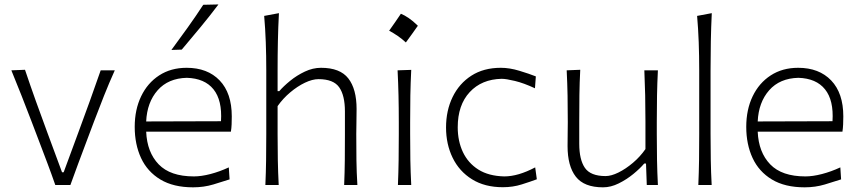

<svg xmlns="http://www.w3.org/2000/svg" viewBox="-20 -820 3810 851"><path d="M225.1 0Q208.5 -47.9 189.9 -97.2Q171.4 -146.5 153.8 -192.4L119.6 -282.2Q98.1 -338.4 75.7 -395.5Q53.2 -452.6 30.3 -508.3L90.8 -510.7Q114.3 -440.9 138.9 -372.1Q163.6 -303.2 189.5 -233.4L254.9 -56.6H262.2L327.6 -233.9Q353.5 -304.2 378.2 -372.3Q402.8 -440.4 426.3 -508.3H488.8Q463.4 -452.1 440.7 -394.8Q418 -337.4 396.5 -280.8L362.3 -189.9Q344.2 -141.6 326.7 -95Q309.1 -48.3 292 0Z M835.9 10.3Q748.5 10.3 690.9 -24.4Q633.3 -59.1 605.2 -119.6Q577.1 -180.2 577.1 -257.8Q577.1 -334 605.5 -393.1Q633.8 -452.1 685.5 -485.8Q737.3 -519.5 807.1 -519.5Q899.9 -519.5 953.6 -463.4Q1007.3 -407.2 1007.3 -304.2Q1007.3 -284.7 1006.6 -268.3Q1005.9 -252 1003.4 -236.3H627.9Q631.8 -145 683.3 -91.6Q734.9 -38.1 839.4 -38.1Q872.1 -38.1 912.6 -48.6Q953.1 -59.1 994.1 -78.1L997.6 -24.9Q967.8 -15.1 925.5 -2.4Q883.3 10.3 835.9 10.3ZM959.5 -282.7Q965.3 -375.5 926.3 -424.1Q887.2 -472.7 808.1 -475.1Q725.6 -473.1 678.7 -419.9Q631.8 -366.7 627.9 -281.7ZM739.7 -598.6Q776.9 -648.9 812.5 -698.7Q848.1 -748.5 880.9 -798.8L948.2 -800.3Q909.7 -749 868.7 -699.5Q827.6 -649.9 785.6 -600.1Z M1156.2 0Q1158.7 -57.1 1159.4 -110.1Q1160.2 -163.1 1160.2 -226.1V-507.8Q1160.2 -573.2 1158 -633.3Q1155.8 -693.4 1150.9 -749.5L1216.3 -761.7Q1212.9 -698.7 1211.7 -636.5Q1210.4 -574.2 1210.4 -507.8V-416H1217.8Q1236.3 -437.5 1265.9 -461.7Q1295.4 -485.8 1331.1 -502.7Q1366.7 -519.5 1402.8 -519.5Q1487.3 -519.5 1523.9 -472.4Q1560.5 -425.3 1560.5 -336.9Q1560.5 -304.2 1559.8 -275.9Q1559.1 -247.6 1559.1 -226.1Q1559.1 -163.1 1559.8 -110.1Q1560.5 -57.1 1564 0H1505.4Q1507.8 -57.1 1508.3 -109.9Q1508.8 -162.6 1508.8 -224.6V-326.2Q1508.8 -397 1483.4 -433.1Q1458 -469.2 1391.6 -469.2Q1364.7 -469.2 1331.5 -453.4Q1298.3 -437.5 1266.4 -410.6Q1234.4 -383.8 1210.4 -349.6V-224.6Q1210.4 -162.6 1211.4 -109.9Q1212.4 -57.1 1215.3 0Z M1756.9 -759.1Q1773 -752.6 1791.5 -740Q1810.1 -727.4 1832.1 -705.9Q1819.2 -687.6 1806 -669.1Q1792.9 -650.6 1778.9 -631.8Q1762.3 -647.4 1743.2 -660.5Q1724.1 -673.7 1704.8 -683.9Q1718.2 -702.7 1730.8 -720.9Q1743.5 -739.2 1756.9 -759.1ZM1743.7 0Q1746.1 -57.1 1746.8 -110.1Q1747.6 -163.1 1747.6 -226.1V-277.3Q1747.6 -342.3 1746.3 -396.7Q1745.1 -451.2 1742.2 -508.3L1802.7 -510.3Q1799.8 -452.6 1798.8 -397.7Q1797.9 -342.8 1797.9 -277.3V-226.1Q1797.9 -163.1 1798.8 -110.1Q1799.8 -57.1 1802.7 0Z M2209 9.8Q2128.4 9.8 2072 -25.4Q2015.6 -60.5 1986.3 -120.6Q1957 -180.7 1957 -254.9Q1957 -330.1 1986.1 -389.9Q2015.1 -449.7 2069.3 -484.6Q2123.5 -519.5 2199.7 -519.5Q2238.8 -519.5 2282 -506.3Q2325.2 -493.2 2355 -481.4L2351.1 -428.7Q2301.8 -451.7 2262.5 -461.2Q2223.1 -470.7 2203.6 -470.7Q2114.7 -468.8 2061.8 -411.6Q2008.8 -354.5 2008.8 -255.9Q2008.8 -194.8 2031.7 -146Q2054.7 -97.2 2100.3 -68.4Q2146 -39.6 2215.3 -38.1Q2276.4 -38.1 2352.1 -78.1L2359.4 -25.4Q2332 -15.1 2292.7 -2.7Q2253.4 9.8 2209 9.8Z M2652.8 10.3Q2568.8 10.3 2532.2 -36.9Q2495.6 -84 2495.6 -172.4Q2495.6 -205.6 2496.1 -230.5Q2496.6 -255.4 2496.6 -278.3Q2496.6 -342.3 2495.6 -396.7Q2494.6 -451.2 2491.7 -508.3L2551.8 -510.7Q2548.8 -453.6 2548.1 -398.9Q2547.4 -344.2 2547.4 -282.2V-183.1Q2547.4 -112.3 2572.5 -75.9Q2597.7 -39.6 2664.1 -39.6Q2689 -39.6 2721.2 -55.4Q2753.4 -71.3 2785.4 -98.4Q2817.4 -125.5 2840.8 -159.2V-282.2Q2840.8 -344.2 2839.6 -397.7Q2838.4 -451.2 2835.9 -508.3H2896Q2893.1 -451.2 2892.1 -396.7Q2891.1 -342.3 2891.1 -278.3V-226.1Q2891.1 -163.1 2892.1 -110.1Q2893.1 -57.1 2896 0H2846.7L2843.3 -95.2H2835.4Q2816.9 -73.2 2787.1 -48.8Q2757.3 -24.4 2722.4 -7.1Q2687.5 10.3 2652.8 10.3Z M3075.2 0Q3077.6 -57.1 3078.4 -110.1Q3079.1 -163.1 3079.1 -226.1V-507.8Q3079.1 -573.2 3076.9 -633.3Q3074.7 -693.4 3069.8 -749.5L3134.8 -761.7Q3131.8 -698.7 3130.6 -636.5Q3129.4 -574.2 3129.4 -507.8V-226.1Q3129.4 -163.1 3130.4 -110.1Q3131.3 -57.1 3134.3 0Z M3546.4 10.3Q3459 10.3 3401.4 -24.4Q3343.8 -59.1 3315.7 -119.6Q3287.6 -180.2 3287.6 -257.8Q3287.6 -334 3315.9 -393.1Q3344.2 -452.1 3396 -485.8Q3447.8 -519.5 3517.6 -519.5Q3610.4 -519.5 3664.1 -463.4Q3717.8 -407.2 3717.8 -304.2Q3717.8 -284.7 3717 -268.3Q3716.3 -252 3713.9 -236.3H3338.4Q3342.3 -145 3393.8 -91.6Q3445.3 -38.1 3549.8 -38.1Q3582.5 -38.1 3623 -48.6Q3663.6 -59.1 3704.6 -78.1L3708 -24.9Q3678.2 -15.1 3636 -2.4Q3593.8 10.3 3546.4 10.3ZM3669.9 -282.7Q3675.8 -375.5 3636.7 -424.1Q3597.7 -472.7 3518.6 -475.1Q3436 -473.1 3389.2 -419.9Q3342.3 -366.7 3338.4 -281.7Z"/></svg>

Font: Pinar DS1 Light
Style: Regular
Weight: 300
Designer: Amin Abedi
Version: Version 3.000